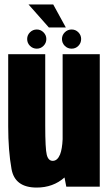

<svg xmlns="http://www.w3.org/2000/svg" viewBox="-20 -842 494 866"><path d="M279 0 271 -41.5Q219.5 4 145.5 4Q47 4 32 -79.5Q17 -163 17 -272V-597.5H184V-276Q184 -170.5 191 -143.5Q198 -116.5 218 -116.5Q239 -116.5 251 -145.5Q260.5 -170 262.5 -214V-597.5H430V0ZM146 -622.5Q128 -622.5 115.2 -635.2Q102.5 -648 102.5 -666Q102.5 -683.5 115.2 -696.2Q128 -709 146 -709Q163.5 -709 176.2 -696.2Q189 -683.5 189 -666Q189 -648 176.2 -635.2Q163.5 -622.5 146 -622.5ZM303 -622.5Q285 -622.5 272.2 -635.2Q259.5 -648 259.5 -666Q259.5 -683.5 272.2 -696.2Q285 -709 303 -709Q321 -709 333.5 -696.2Q346 -683.5 346 -666Q346 -648 333.5 -635.2Q321 -622.5 303 -622.5ZM200.5 -718 108.5 -822H220L277 -718Z"/></svg>

Font: Anybody Condensed ExtraBold
Style: Regular
Weight: 800
Width: 3
Designer: Tyler Finck
Foundry: Etcetera Type Company
Version: Version 1.010; ttfautohint (v1.8.3) -l 8 -r 50 -G 200 -x 14 